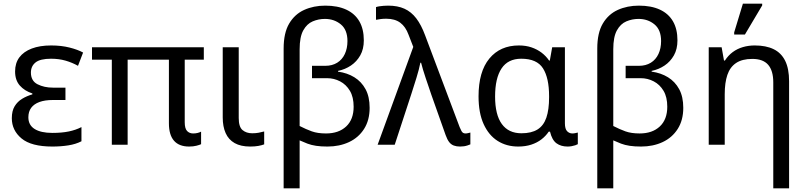

<svg xmlns="http://www.w3.org/2000/svg" viewBox="-20 -796 4441 1056"><path d="M268 10Q152 10 98.5 -34.5Q45 -79 45 -146Q45 -186 60.5 -211.5Q76 -237 101.5 -252.5Q127 -268 158 -277V-282Q115 -296 89 -325.5Q63 -355 63 -403Q63 -449 86.5 -480.5Q110 -512 154.5 -529Q199 -546 261 -546Q317 -546 362.5 -534.5Q408 -523 437 -507L409 -434Q377 -452 340.5 -462.5Q304 -473 261 -473Q201 -473 175.5 -452.5Q150 -432 150 -397Q150 -351 186.5 -332.5Q223 -314 271 -314H340V-246H271Q227 -246 197 -235Q167 -224 151.5 -203Q136 -182 136 -151Q136 -108 170.5 -86.5Q205 -65 268 -65Q320 -65 358.5 -73Q397 -81 428 -97V-19Q397 -3 356 3.5Q315 10 268 10Z M1020 10Q965 10 937 -22Q909 -54 909 -118V-468H682V0H595V-468H486V-536H1101V-468H996V-124Q996 -89 1009 -75.5Q1022 -62 1042 -62Q1056 -62 1067.5 -65Q1079 -68 1086 -72V-3Q1078 1 1060.5 5.5Q1043 10 1020 10Z M1356 10Q1304 10 1270.5 -9Q1237 -28 1221 -64Q1205 -100 1205 -150V-536H1293V-147Q1293 -98 1314 -80.5Q1335 -63 1367 -63Q1387 -63 1402.5 -66Q1418 -69 1433 -73V-2Q1420 3 1401 6.5Q1382 10 1356 10Z M1540 240V-529Q1540 -615 1570.5 -666.5Q1601 -718 1653 -741.5Q1705 -765 1769 -765Q1837 -765 1884.5 -743Q1932 -721 1956.5 -678.5Q1981 -636 1981 -574Q1981 -526 1961.5 -491.5Q1942 -457 1910 -435.5Q1878 -414 1839 -406V-402Q1890 -395 1929 -371Q1968 -347 1990.5 -305.5Q2013 -264 2013 -203Q2013 -135 1982.5 -87Q1952 -39 1899.5 -14.5Q1847 10 1781 10Q1745 10 1718.5 6Q1692 2 1671 -6Q1650 -14 1628 -24V240ZM1773 -62Q1843 -62 1884 -100.5Q1925 -139 1925 -209Q1925 -262 1904.5 -296.5Q1884 -331 1850.5 -348.5Q1817 -366 1779 -366H1696V-434H1769Q1807 -434 1834.5 -451Q1862 -468 1876.5 -499Q1891 -530 1891 -570Q1891 -632 1854.5 -662Q1818 -692 1767 -692Q1732 -692 1700 -678.5Q1668 -665 1648 -629Q1628 -593 1628 -525V-103Q1663 -85 1695 -73.5Q1727 -62 1773 -62Z M2510 10Q2491 10 2476 4.5Q2461 -1 2450.5 -14.5Q2440 -28 2431 -53L2352 -276Q2346 -294 2338 -317.5Q2330 -341 2321.5 -366Q2313 -391 2306.5 -413Q2300 -435 2296 -451H2292Q2285 -415 2270.5 -368Q2256 -321 2243 -281L2151 0H2057L2253 -538L2227 -605Q2211 -649 2181.5 -671Q2152 -693 2104 -693Q2086 -693 2072.5 -691Q2059 -689 2048 -687V-757Q2057 -760 2067.5 -761.5Q2078 -763 2090 -764Q2102 -765 2115 -765Q2167 -765 2204.5 -748Q2242 -731 2269.5 -695Q2297 -659 2318 -602L2508 -97Q2514 -83 2518 -75.5Q2522 -68 2527.5 -65Q2533 -62 2540 -62Q2548 -62 2555 -64Q2562 -66 2567 -67V-2Q2560 1 2551 4Q2542 7 2532 8.5Q2522 10 2510 10Z M2830 10Q2766 10 2717 -21Q2668 -52 2640 -113.5Q2612 -175 2612 -266Q2612 -402 2671.5 -474Q2731 -546 2834 -546Q2872 -546 2903 -535.5Q2934 -525 2958.5 -506.5Q2983 -488 3000 -463H3004L3017 -536H3087V-118Q3087 -87 3099 -74.5Q3111 -62 3128 -62Q3136 -62 3145 -64Q3154 -66 3158 -67V-3Q3153 0 3144 3Q3135 6 3124 8Q3113 10 3102 10Q3065 10 3040.5 -8Q3016 -26 3005 -72H2998Q2982 -48 2958 -29.5Q2934 -11 2902 -0.5Q2870 10 2830 10ZM2848 -63Q2903 -63 2936.5 -84Q2970 -105 2985 -149Q3000 -193 3000 -261V-267Q3000 -367 2966.5 -420Q2933 -473 2847 -473Q2774 -473 2738.5 -419.5Q2703 -366 2703 -265Q2703 -165 2740 -114Q2777 -63 2848 -63Z M3265 240V-529Q3265 -615 3295.5 -666.5Q3326 -718 3378 -741.5Q3430 -765 3494 -765Q3562 -765 3609.5 -743Q3657 -721 3681.5 -678.5Q3706 -636 3706 -574Q3706 -526 3686.5 -491.5Q3667 -457 3635 -435.5Q3603 -414 3564 -406V-402Q3615 -395 3654 -371Q3693 -347 3715.5 -305.5Q3738 -264 3738 -203Q3738 -135 3707.5 -87Q3677 -39 3624.5 -14.5Q3572 10 3506 10Q3470 10 3443.5 6Q3417 2 3396 -6Q3375 -14 3353 -24V240ZM3498 -62Q3568 -62 3609 -100.5Q3650 -139 3650 -209Q3650 -262 3629.5 -296.5Q3609 -331 3575.5 -348.5Q3542 -366 3504 -366H3421V-434H3494Q3532 -434 3559.5 -451Q3587 -468 3601.5 -499Q3616 -530 3616 -570Q3616 -632 3579.5 -662Q3543 -692 3492 -692Q3457 -692 3425 -678.5Q3393 -665 3373 -629Q3353 -593 3353 -525V-103Q3388 -85 3420 -73.5Q3452 -62 3498 -62Z M4233 240V-343Q4233 -407 4205 -439.5Q4177 -472 4118 -472Q4062 -472 4028.5 -449.5Q3995 -427 3980.5 -384Q3966 -341 3966 -278V0H3878V-536H3949L3962 -463H3967Q3985 -491 4010 -509.5Q4035 -528 4066 -537Q4097 -546 4131 -546Q4193 -546 4235 -525.5Q4277 -505 4298.5 -461.5Q4320 -418 4320 -349V240ZM4018 -606V-618L4066 -776H4172V-766L4077 -606Z"/></svg>

Font: Noto Sans Ambassadori
Style: Regular
Weight: 400
Designer: Monotype Design Team
Foundry: Monotype Imaging Inc.
Version: Version 2.013